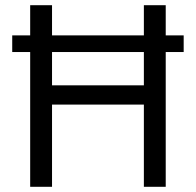

<svg xmlns="http://www.w3.org/2000/svg" viewBox="-20 -718 753 738"><path d="M533 0V-316H180V0H96V-518H27V-582H96V-698H180V-582H533V-698H617V-582H686V-518H617V0ZM180 -390H533V-518H180Z"/></svg>

Font: IBM Plex Sans
Style: Regular
Weight: 400
Designer: Mike Abbink, Paul van der Laan, Pieter van Rosmalen
Foundry: Bold Monday
Version: Version 3.201